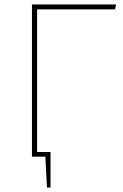

<svg xmlns="http://www.w3.org/2000/svg" viewBox="-20 -701 552 859"><path d="M146 -659V-21H206V138H190L183 0H123V-681H499L495 -659Z"/></svg>

Font: FiraSans
Style: Regular
Weight: 150
Designer: Carrois Corporate & Edenspiekermann AG
Foundry: Carrois Corporate GbR & Edenspiekermann AG
Version: Version 3.106;PS 003.106;hotconv 1.0.70;makeotf.lib2.5.58329